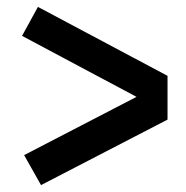

<svg xmlns="http://www.w3.org/2000/svg" viewBox="-20 -570 540 557"><path d="M376 -289 44 -466 90 -550 466 -350V-223L99 -33L50 -120Z"/></svg>

Font: Lekton
Style: Bold
Weight: 700
Designer: Paolo Mazzetti, Luciano Perondi, Raffaele Flato, Elena Papassissa, Emilio Macchia, Michela Povoleri, Tobias Seemiller, R
Version: Version 34.000